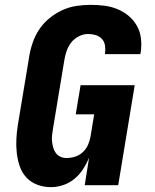

<svg xmlns="http://www.w3.org/2000/svg" viewBox="-20 -763 640 791"><path d="M190 8Q160 8 133.5 -2Q107 -12 88.5 -32Q70 -52 61 -79Q52 -106 49 -134Q46 -162 47.5 -191.5Q49 -221 54 -251L101 -534Q106 -563 116 -591Q126 -619 143.5 -644.5Q161 -670 185.5 -689.5Q210 -709 237.5 -721.5Q265 -734 294.5 -738.5Q324 -743 353 -743Q382 -743 410 -739.5Q438 -736 463.5 -725.5Q489 -715 509.5 -698Q530 -681 543.5 -657.5Q557 -634 560.5 -606Q564 -578 560 -549L558 -540H412L413 -544Q415 -560 412.5 -576Q410 -592 399.5 -603Q389 -614 374 -618.5Q359 -623 343 -623Q324 -623 305 -613.5Q286 -604 273.5 -588Q261 -572 254.5 -553Q248 -534 245 -515L198 -231Q196 -218 194.5 -205Q193 -192 194.5 -179Q196 -166 199.5 -154Q203 -142 210.5 -132Q218 -122 229.5 -117Q241 -112 254 -112Q271 -112 289 -117.5Q307 -123 321 -136Q335 -149 342.5 -166Q350 -183 353 -201L368 -292H292L312 -412H535L467 0H329L347 -113Q337 -89 322.5 -66.5Q308 -44 287 -26.5Q266 -9 240.5 -0.5Q215 8 190 8Z"/></svg>

Font: Iosevka Heavy Extended
Style: Italic
Weight: 900
Width: 7
Italic angle: -9°
Monospace: yes
Designer: Belleve Invis
Foundry: Belleve Invis
Version: Version 32.5.0; ttfautohint (v1.8.4)